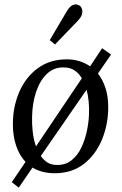

<svg xmlns="http://www.w3.org/2000/svg" viewBox="-20 -783 561 880"><path d="M448 -562 489 -533 429 -446Q451 -418 463.5 -379.5Q476 -341 476 -292Q476 -212 447 -142.5Q418 -73 363.5 -31Q309 11 231 11Q172 11 129 -15L66 77L34 52L97 -41Q68 -72 53.5 -116.5Q39 -161 39 -213Q39 -294 68.5 -362Q98 -430 153.5 -470.5Q209 -511 286 -511Q346 -511 393 -479ZM377 -372 167 -68Q180 -49 198 -38Q216 -27 240 -27Q280 -26 308 -48.5Q336 -71 353 -107Q370 -143 378.5 -184Q387 -225 388 -261Q389 -288 386.5 -316.5Q384 -345 377 -372ZM271 -474Q227 -475 195 -444.5Q163 -414 145.5 -362Q128 -310 127 -246Q126 -214 130 -178.5Q134 -143 145 -112L355 -424Q342 -447 321.5 -460.5Q301 -474 271 -474ZM232 -579 208 -599 286 -731Q300 -754 313 -759.5Q326 -765 335.5 -761.5Q345 -758 348 -755Q352 -751 355.5 -742Q359 -733 356 -719Q353 -705 335 -686Z"/></svg>

Font: Lora Italic
Style: Italic
Weight: 400
Italic angle: -3°
Designer: Olga Karpushina, Alexei Vanyashin (Cyrillic)
Foundry: Cyreal
Version: Version 2.210; ttfautohint (v1.8.1.43-b0c9)